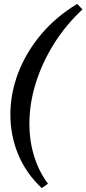

<svg xmlns="http://www.w3.org/2000/svg" viewBox="-20 -763 441 980"><path d="M193 197Q113 122 73 25.5Q33 -71 33 -178Q33 -286 73 -391Q113 -496 189.5 -587Q266 -678 374 -743L401 -715Q316 -636 255.5 -539.5Q195 -443 162.5 -338.5Q130 -234 130 -131Q130 -45 154 33.5Q178 112 225 175Z"/></svg>

Font: Piazzolla SC SemiBold
Style: Italic
Weight: 600
Italic angle: -11.3°
Designer: Juan Pablo del Peral
Foundry: Huerta Tipografica
Version: Version 1.330